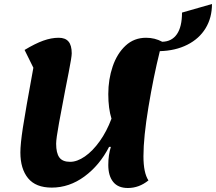

<svg xmlns="http://www.w3.org/2000/svg" viewBox="-20 -915 1081 961"><path d="M780 -659Q748 -530 723 -379Q698 -228 698 -133Q698 -50 723 -12Q676 26 620 26Q571 26 546.5 -4.5Q522 -35 522 -89Q522 -140 535 -180H526Q479 -88 403 -32Q327 24 239 24Q159 24 120.5 -23Q82 -70 82 -152Q82 -194 94.5 -276Q107 -358 147 -576L103 -665Q156 -697 196.5 -711.5Q237 -726 274 -726Q307 -726 323 -707Q339 -688 339 -648Q339 -630 324 -553.5Q309 -477 306 -462Q290 -380 275.5 -300Q261 -220 261 -196Q261 -149 277 -127Q293 -105 331 -105Q366 -105 405 -132Q444 -159 479 -208Q514 -257 538 -321Q522 -372 522 -444Q522 -518 544 -582.5Q566 -647 608.5 -686.5Q651 -726 711 -726Q755 -726 792 -706Q840 -707 865.5 -744Q891 -781 891 -852L1041 -895Q1041 -826 1009 -773.5Q977 -721 917.5 -691Q858 -661 780 -659Z"/></svg>

Font: Lemonada SemiBold
Style: Regular
Weight: 600
Designer: Mohamed Gaber (Arabic) Eduardo Tunni (Latin)
Foundry: Kief Type Foundry
Version: Version 3.006